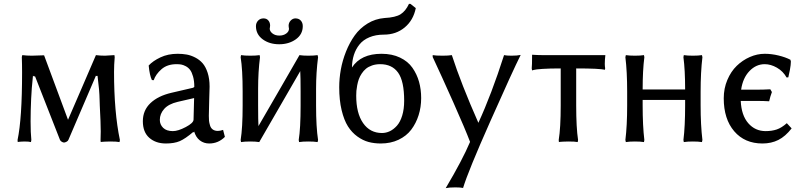

<svg xmlns="http://www.w3.org/2000/svg" viewBox="-20 -725 4154 993"><path d="M141.1 -213.9Q138.2 -150.9 138.2 -97.2Q138.2 -38.1 142.1 -1L140.1 9.8Q129.9 6.8 106 6.8Q96.2 6.8 87.6 7.6Q79.1 8.3 75.2 8.8L71.8 9.8L70.8 -1Q94.2 -112.3 94.2 -350.1Q94.2 -394.5 92.8 -430.2L95.2 -439.9Q119.1 -437 145 -437L208 -439L332 -105V-106Q355.5 -160.6 404.1 -272.7Q452.6 -384.8 476.1 -439.9Q498 -437 522.9 -437L571.8 -439.9L573.2 -429.2Q569.8 -389.2 569.8 -353Q569.8 -145 600.1 -1L598.1 9.8Q584 6.8 549.8 6.8Q534.2 6.8 522 7.6Q509.8 8.3 505.4 8.8L501 9.8L500 0Q501 -15.1 501 -44.9Q501 -89.4 496.1 -178.2Q495.6 -183.1 495.1 -208.7Q494.6 -234.4 492.2 -262.7Q489.7 -291 483.9 -337.9V-332H477.1V-335.9Q453.6 -280.8 405.5 -168.9Q357.4 -57.1 334 -2Q331.5 4.4 323.7 8.3Q315.9 12.2 311 12.2Q306.6 12.2 299.6 8.3Q292.5 4.4 290 -2L160.2 -333V-329.1L150.9 -332V-337.9Q143.1 -263.7 141.1 -213.9Z M983.9 -217.8 898.9 -198.2Q851.6 -187 829.1 -161.6Q806.6 -136.2 806.6 -105Q806.6 -80.6 824 -63.7Q841.3 -46.9 874 -46.9Q900.9 -46.9 940.7 -67.9Q980.5 -88.9 981 -106ZM983.9 -41H980V-43Q938 -7.3 909.7 4.9Q881.3 17.1 837.9 17.1Q785.6 17.1 752.2 -12.2Q718.8 -41.5 718.8 -98.1Q718.8 -154.3 758.1 -191.7Q797.4 -229 866.7 -245.1L978 -271Q984.9 -274.4 984.9 -275.9Q984.9 -306.6 978.5 -329.1Q972.2 -351.6 963.1 -363.5Q954.1 -375.5 940.7 -382.6Q927.2 -389.6 916.7 -391.4Q906.2 -393.1 893.1 -393.1Q845.2 -393.1 815.4 -367.2Q785.6 -341.3 774.9 -310.1L765.6 -311Q753.9 -334.5 749 -386.2Q770.5 -409.7 809.6 -428.2Q848.6 -446.8 898.9 -446.8Q923.8 -446.8 945.6 -442.9Q967.3 -439 989.7 -427.5Q1012.2 -416 1028.1 -397.7Q1043.9 -379.4 1054 -348.4Q1064 -317.4 1064 -276.9Q1064 -273.4 1062 -207.8Q1060.1 -142.1 1060.1 -126Q1060.1 -110.4 1061 -100.3Q1062 -90.3 1066.2 -76.4Q1070.3 -62.5 1080.6 -55.2Q1090.8 -47.9 1106.9 -47.9Q1118.2 -47.9 1133.8 -53.2L1143.1 -17.1Q1108.9 17.1 1062 17.1Q1034.2 17.1 1013.4 1Q992.7 -15.1 983.9 -45.9Z M1234.9 -251Q1234.9 -366.2 1224.6 -429.2L1226.6 -439.9Q1244.6 -437 1274.9 -437Q1304.2 -437 1322.8 -439.9L1324.7 -429.2Q1314.9 -353 1314.9 -266.1V-179.2Q1314.9 -101.1 1316.9 -68.8V-73.2Q1352.1 -133.8 1423.1 -256.6Q1494.1 -379.4 1528.8 -439.9Q1546.9 -437 1574.7 -437Q1604 -437 1622.6 -439.9L1625 -429.2Q1614.7 -349.1 1614.7 -266.1V-179.2Q1614.7 -67.4 1625 -1L1622.6 9.8Q1604 6.8 1574.7 6.8Q1545.4 6.8 1526.9 9.8L1524.9 -1Q1534.7 -61 1534.7 -179.2V-251Q1534.7 -327.6 1532.7 -360.8V-356.9Q1498 -296.4 1426.8 -173.6Q1355.5 -50.8 1320.8 9.8Q1302.2 6.8 1274.9 6.8Q1244.6 6.8 1226.6 9.8L1224.6 -1Q1234.9 -64 1234.9 -179.2ZM1545.9 -589.8Q1545.9 -547.4 1510 -521.7Q1474.1 -496.1 1423.8 -496.1Q1373.5 -496.1 1338.6 -521.7Q1303.7 -547.4 1303.7 -589.8Q1303.7 -606.4 1314.7 -618.2Q1325.7 -629.9 1342.8 -629.9Q1358.9 -629.9 1367.9 -619.1Q1377 -608.4 1377 -592.8Q1377 -588.9 1376 -583.3Q1375 -577.6 1375 -577.1Q1375 -563 1389.2 -552Q1403.3 -541 1424.8 -541Q1445.8 -541 1460.2 -551.5Q1474.6 -562 1474.6 -576.2Q1474.6 -580.1 1473.6 -583V-582Q1472.7 -584 1472.7 -591.8Q1472.7 -607.4 1483.4 -618.7Q1494.1 -629.9 1507.8 -629.9Q1525.4 -629.9 1535.6 -618.7Q1545.9 -607.4 1545.9 -589.8Z M2102.5 -705.1 2130.4 -683.1Q2117.7 -620.1 2073 -583Q2028.3 -545.9 1965.3 -545.9Q1922.9 -545.9 1890.4 -532.2Q1857.9 -518.6 1838.9 -494.6Q1819.8 -470.7 1810.3 -440.9Q1800.8 -411.1 1800.3 -376Q1846.7 -446.8 1953.1 -446.8Q2007.8 -446.8 2048.8 -427.2Q2089.8 -407.7 2113 -374.5Q2136.2 -341.3 2147.2 -302Q2158.2 -262.7 2158.2 -217.8Q2158.2 -170.9 2145 -129.2Q2131.8 -87.4 2106.9 -54.4Q2082 -21.5 2041.3 -2.2Q2000.5 17.1 1949.2 17.1Q1915.5 17.1 1886.2 9.3Q1856.9 1.5 1828.4 -19Q1799.8 -39.6 1779.5 -71.5Q1759.3 -103.5 1746.8 -155.3Q1734.4 -207 1734.4 -273.9Q1734.4 -318.8 1742.7 -365.2Q1751 -411.6 1769.5 -458.3Q1788.1 -504.9 1814.5 -541.7Q1840.8 -578.6 1880.9 -603.3Q1920.9 -627.9 1968.3 -631.8Q2025.9 -634.8 2052 -651.4Q2078.1 -668 2095.2 -705.1ZM1946.3 -393.1Q1923.3 -393.1 1904.3 -386.5Q1885.3 -379.9 1872.8 -369.6Q1860.4 -359.4 1850.6 -344.5Q1840.8 -329.6 1835.7 -315.2Q1830.6 -300.8 1827.4 -283.9Q1824.2 -267.1 1823.2 -254.9Q1822.3 -242.7 1822.3 -230Q1822.3 -139.6 1857.9 -88.4Q1893.6 -37.1 1955.6 -37.1Q1976.6 -37.1 1996.1 -46.4Q2015.6 -55.7 2032.7 -74.7Q2049.8 -93.8 2060.1 -127.2Q2070.3 -160.6 2070.3 -204.1Q2070.3 -305.2 2039.1 -349.1Q2007.8 -393.1 1946.3 -393.1Z M2217.8 -430.2V-439.9Q2232.4 -437 2270 -437Q2298.3 -437 2316.9 -439.9Q2364.7 -292 2454.1 -89.8Q2521.5 -235.8 2586.9 -439.9Q2600.1 -437 2625 -437Q2655.3 -437 2672.9 -440.9Q2632.3 -359.9 2516.4 -98.9Q2400.4 162.1 2375 247.1Q2361.8 244.1 2335 244.1Q2302.7 244.1 2285.2 248Q2372.6 100.6 2411.1 8.8Q2387.2 -54.7 2325 -194.6Q2262.7 -334.5 2217.8 -430.2Z M2869.6 -1Q2879.9 -64 2879.9 -180.2V-371.1Q2823.2 -371.1 2786.4 -368.7Q2749.5 -366.2 2740.7 -363.3L2731.9 -360.8L2730 -371.1Q2731.9 -385.3 2731.9 -441.9Q2762.2 -439.9 2786.6 -439.9H3052.7H3092.8H3110.8Q3107.9 -414.1 3107.9 -395Q3107.9 -382.8 3109.9 -371.1L3107.9 -363.8Q3084.5 -371.1 2960 -371.1V-180.2Q2960 -64.5 2969.7 -1L2967.8 9.8Q2954.1 6.8 2919.9 6.8Q2904.3 6.8 2891.8 7.6Q2879.4 8.3 2875 8.8L2870.6 9.8Z M3523.4 -180.2V-208H3303.7V-180.2Q3303.7 -74.2 3312.5 -1L3310.5 9.8Q3292 6.8 3263.7 6.8Q3235.4 6.8 3216.8 9.8L3214.4 -1Q3223.6 -74.7 3223.6 -180.2V-250Q3223.6 -355.5 3214.4 -429.2L3216.8 -439.9Q3235.4 -437 3263.7 -437Q3292 -437 3310.5 -439.9L3312.5 -429.2Q3303.7 -360.8 3303.7 -262.2H3523.4Q3523.4 -363.8 3514.6 -429.2L3516.6 -439.9Q3535.2 -437 3563.5 -437Q3591.8 -437 3610.4 -439.9L3612.8 -429.2Q3603.5 -351.6 3603.5 -250V-180.2Q3603.5 -78.6 3612.8 -1L3610.4 9.8Q3591.8 6.8 3563.5 6.8Q3535.2 6.8 3516.6 9.8L3514.6 -1Q3523.4 -70.8 3523.4 -180.2Z M3935.1 -446.8Q3970.2 -446.8 4006.3 -438Q4042.5 -429.2 4067.9 -416L4070.3 -407.2Q4070.3 -390.1 4065.2 -363Q4060.1 -335.9 4057.1 -325.2L4048.3 -324.2Q4029.8 -356.9 3998 -375Q3966.3 -393.1 3935.1 -393.1Q3890.1 -393.1 3856 -357.4Q3821.8 -321.8 3813 -261.2H3896Q3927.7 -261.2 3963.9 -263.2L3972.2 -249Q3963.4 -225.6 3958 -201.2Q3931.6 -203.1 3887.2 -203.1H3811Q3814.5 -128.4 3850.1 -87.6Q3885.7 -46.9 3939.9 -46.9Q3971.7 -46.9 3997.1 -55.4Q4022.5 -64 4049.3 -87.9L4074.2 -61Q4042 -19.5 4005.6 -1.2Q3969.2 17.1 3923.3 17.1Q3831.5 17.1 3777.3 -46.1Q3723.1 -109.4 3723.1 -216.8Q3723.1 -267.6 3741.7 -311.5Q3760.3 -355.5 3790.3 -384.5Q3820.3 -413.6 3858.2 -430.2Q3896 -446.8 3935.1 -446.8Z"/></svg>

Font: Linear Smooth Low Contrast
Style: Regular
Weight: 500
Designer: Philipp H. Poll, Flanker
Foundry: Philipp H. Poll, reworked by Flanker
Version: Version 1.010 | FøM Fix